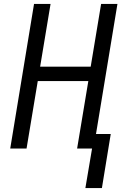

<svg xmlns="http://www.w3.org/2000/svg" viewBox="-20 -755 640 976"><path d="M414 201 448 0H372L429 -343H172L115 0H32L153 -735H237L184 -416H441L494 -735H577L468 -74H543L498 201Z"/></svg>

Font: Iosevka SS04 Extended
Style: Italic
Weight: 400
Width: 7
Italic angle: -9°
Monospace: yes
Designer: Belleve Invis
Foundry: Belleve Invis
Version: Version 19.0.0; ttfautohint (v1.8.4)